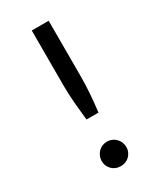

<svg xmlns="http://www.w3.org/2000/svg" viewBox="-176 -738 678 808"><g transform="rotate(-30 163.0 -334.0)"><path d="M205.1 -675.3V-405.8Q205.1 -384.3 204.3 -364.3Q203.6 -344.2 202.1 -323.7Q200.7 -303.2 198.5 -281.7Q196.3 -260.3 193.4 -235.8H135.3Q132.8 -260.3 130.6 -281.7Q128.4 -303.2 126.7 -323.7Q125 -344.2 124 -364.3Q123 -384.3 123 -405.8V-675.3ZM103 -52.2Q103 -64.5 107.7 -75.4Q112.3 -86.4 120.4 -94.7Q128.4 -103 139.4 -107.7Q150.4 -112.3 163.1 -112.3Q175.3 -112.3 186.3 -107.7Q197.3 -103 205.3 -94.7Q213.4 -86.4 218 -75.4Q222.7 -64.5 222.7 -52.2Q222.7 -39.6 218 -28.8Q213.4 -18.1 205.3 -10Q197.3 -2 186.3 2.4Q175.3 6.8 163.1 6.8Q150.4 6.8 139.4 2.4Q128.4 -2 120.4 -10Q112.3 -18.1 107.7 -28.8Q103 -39.6 103 -52.2Z"/></g></svg>

Font: Carlito
Style: Regular
Weight: 400
Designer: Lukasz Dziedzic
Foundry: tyPoland Lukasz Dziedzic
Version: Version 1.104